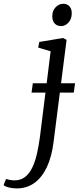

<svg xmlns="http://www.w3.org/2000/svg" viewBox="-142 -768 441 1041"><path d="M-50.5 253.5Q-73.5 253.5 -93.8 248.5Q-114 243.5 -122.5 235.5L-109 202Q-101.5 205 -88.8 207.5Q-76 210 -64 210Q-30 210 -6.5 191.8Q17 173.5 32.8 141Q48.5 108.5 58.2 65.8Q68 23 74.5 -25.5L104.5 -266H29L36 -316.5H111L132.5 -490L65 -510L71 -540.5L199.5 -562L219 -552L189 -316.5H265L258 -266H182.5L148.5 1.5Q138.5 82.5 111.8 138.8Q85 195 44 224.2Q3 253.5 -50.5 253.5ZM190 -626.5Q168 -626.5 154.8 -640.2Q141.5 -654 141.5 -680.5Q141.5 -710.5 159.8 -729Q178 -747.5 201.5 -747.5Q221.5 -747.5 234.2 -734.2Q247 -721 247 -696.5Q247 -664.5 229.2 -645.5Q211.5 -626.5 190 -626.5Z"/></svg>

Font: Merriweather 28pt Light
Style: Italic
Weight: 300
Italic angle: -7.8°
Version: Version 2.101